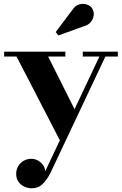

<svg xmlns="http://www.w3.org/2000/svg" viewBox="-20 -733 643 1015"><path d="M234.5 -434 384.5 -135 303.5 22.5 67.5 -434H2V-460H325.5V-434ZM603 -460V-434H537L247.5 179.5Q229.5 215.5 206 239Q182.5 262.5 147 262.5Q128.5 262.5 109.5 254Q90.5 245.5 78 228.5Q65.5 211.5 65.5 186.5Q65.5 163.5 76.2 145.5Q87 127.5 105.2 117Q123.5 106.5 146 106.5Q163.5 106.5 179.5 115Q195.5 123.5 206.5 138.2Q217.5 153 219 172.5L505.5 -434H417.5V-460ZM288.5 -545.5 274.5 -563.5 362.5 -680.5Q378 -704 399 -709.8Q420 -715.5 439 -709.2Q458 -703 467 -689Q477.5 -673 475.5 -653Q473.5 -633 460 -616.5Q446.5 -600 422.5 -594Z"/></svg>

Font: Bodoni Moda SC 9pt
Style: Bold
Weight: 700
Designer: Owen Earl
Foundry: indestructible type
Version: Version 2.005